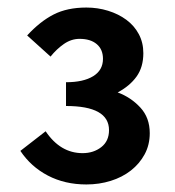

<svg xmlns="http://www.w3.org/2000/svg" viewBox="-20 -907 464 509"><path d="M209 -418Q152 -418 107 -441.5Q62 -465 34 -507L101 -559Q140 -501 199 -501Q228 -501 248.5 -517Q269 -533 269 -562Q269 -626 155 -626V-689Q201 -689 227 -705Q253 -721 253 -751Q253 -776 236.5 -790Q220 -804 191 -804Q169 -804 149.5 -790.5Q130 -777 114 -757L52 -813Q86 -850 122 -868.5Q158 -887 209 -887Q239 -887 266.5 -878.5Q294 -870 315 -854.5Q336 -839 348 -816.5Q360 -794 360 -766Q360 -729 342 -704Q324 -679 292 -662Q327 -649 352 -622Q377 -595 377 -554Q377 -523 363.5 -498Q350 -473 327 -455Q304 -437 273.5 -427.5Q243 -418 209 -418Z"/></svg>

Font: SpoqaHanSans-Bold
Style: Regular
Weight: 700
Designer: [Spoqa Han Sans] Dong-huui Kim \uAE40 \uB3D9 \uD718   [Noto Sans] Ryoko NISHIZUKA \u897F \u585A \u6DBC \u5B50  (kana & i
Foundry: Spoqa (http://www.spoqa-han-sans.com)
Version: Version 2.000